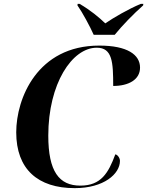

<svg xmlns="http://www.w3.org/2000/svg" viewBox="-20 -964 762 994"><path d="M465 -784H574C612 -831 671 -892 721 -936L722 -944H709C644 -917 567 -872 525 -843C494 -873 449 -911 392 -944H382L381 -936C406 -901 447 -825 465 -784ZM367 10C518 10 601 -64 601 -131C601 -146 589 -163 577 -165C541 -68 503 -3 396 -3C286 -3 230 -76 230 -262C230 -531 353 -717 481 -717C562 -717 566 -642 566 -519C645 -519 705 -551 705 -614C705 -681 639 -728 494 -728C173 -728 64 -454 64 -279C64 -88 176 10 367 10Z"/></svg>

Font: Noto Serif Display
Style: Bold Italic
Weight: 700
Italic angle: -12°
Designer: Monotype Design Team
Foundry: Monotype Imaging Inc.
Version: Version 2.009